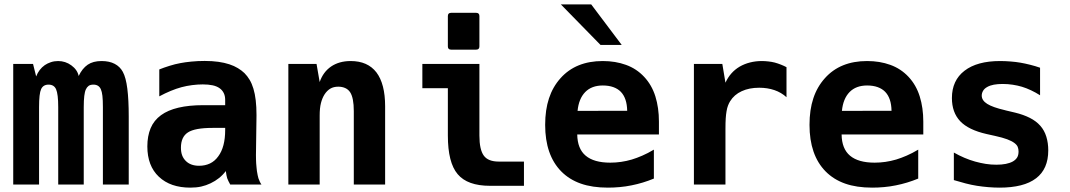

<svg xmlns="http://www.w3.org/2000/svg" viewBox="-20 -837 4856 871"><path d="M40 -546.9H129.9L144 -490.2Q156.7 -522.9 183.1 -541.5Q195.3 -549.8 210.7 -554.9Q226.1 -560.1 243.7 -560.1Q276.9 -560.1 303.7 -540.5Q331.1 -520.5 336.9 -492.2Q353 -526.4 377.9 -543.5Q402.3 -560.1 440.4 -560.1Q476.1 -560.1 500.2 -547.4Q524.4 -534.7 537.1 -511.2Q551.3 -485.4 557.6 -434.8Q564 -384.3 564 -308.1V0H446.8V-351.1Q446.8 -383.3 444.6 -402.3Q442.4 -421.4 437.5 -432.1Q428.2 -453.1 403.8 -453.1Q389.6 -453.1 381.8 -447.3Q374 -441.4 369.6 -431.6Q364.7 -421.4 362.3 -401.6Q359.9 -381.8 359.9 -351.1V0H244.1V-351.1Q244.1 -410.2 234.4 -432.1Q225.1 -453.1 200.2 -453.1Q175.8 -453.1 166.5 -432.6Q157.2 -412.6 157.2 -351.1V0H40Z M843.3 14.2Q798.8 14.2 762.9 2Q727.1 -10.3 700.7 -35.2Q648.4 -84.5 648.4 -172.9Q648.4 -219.7 663.3 -255.4Q678.2 -291 710.4 -314.5Q772.5 -359.9 902.3 -359.9H1001.5V-383.8Q1001.5 -401.9 994.9 -415Q988.3 -428.2 976.6 -436.5Q963.9 -445.8 944.6 -450Q925.3 -454.1 899.9 -454.1Q876.5 -454.1 851.8 -450.9Q827.1 -447.8 803.2 -441.4Q779.8 -435.1 754.4 -424.6Q729 -414.1 702.6 -399.9V-522Q723.1 -530.3 748.8 -538.3Q774.4 -546.4 798.8 -550.8Q818.8 -554.7 847.7 -557.6Q876.5 -560.5 908.7 -560.5Q942.9 -560.5 970.5 -556.6Q998 -552.7 1020.3 -545.4Q1042.5 -538.1 1059.3 -527.8Q1076.2 -517.6 1088.9 -505.4Q1102.1 -492.2 1112.3 -475.1Q1122.6 -458 1129.6 -434.8Q1136.7 -411.6 1140.1 -382.1Q1143.6 -352.5 1143.6 -314.5Q1143.6 -305.2 1143.3 -290Q1143.1 -274.9 1142.8 -256.8Q1142.6 -238.8 1142.3 -219.5Q1142.1 -200.2 1141.8 -183.1Q1141.6 -166 1141.4 -152.8Q1141.1 -139.6 1141.1 -133.8Q1141.1 -123.5 1141.4 -113.3Q1141.6 -103 1142.1 -96.2Q1143.1 -86.4 1143.8 -76.9Q1144.5 -67.4 1145.5 -61Q1147 -51.3 1148.9 -42.2Q1150.9 -33.2 1152.3 -28.3Q1154.8 -21 1158.4 -13.2Q1162.1 -5.4 1166 0H1024.4Q1020 -7.3 1016.4 -15.1Q1012.7 -22.9 1010.7 -28.3Q1009.3 -33.2 1007.3 -42.2Q1005.4 -51.3 1004.4 -61Q977.5 -25.4 935.1 -5.4Q914.6 4.4 892.8 9.3Q871.1 14.2 843.3 14.2ZM883.3 -85Q910.6 -85 932.6 -95.5Q954.6 -106 970.2 -127.9Q1001.5 -169.9 1001.5 -247.1V-256.8H944.3Q863.8 -256.8 832.5 -236.3Q800.8 -215.8 800.8 -167Q800.8 -147 806.2 -132.6Q811.5 -118.2 822.8 -106.9Q844.7 -85 883.3 -85Z M1288.1 -546.9H1416L1430.2 -464.8Q1445.8 -510.3 1481.9 -535.2Q1518.6 -560.1 1570.8 -560.1Q1647.9 -560.1 1687.5 -508.8Q1727.1 -456.5 1727.1 -355V0H1585V-333Q1585 -393.1 1568.4 -418.5Q1560.1 -431.2 1546.1 -437.5Q1532.2 -443.8 1514.6 -443.8Q1493.7 -443.8 1478.8 -435.1Q1463.9 -426.3 1452.6 -409.2Q1441.9 -392.6 1436 -369.6Q1430.2 -346.7 1430.2 -313V0H1288.1Z M2026.4 -611.8Q2011.7 -611.8 2011.7 -626.5V-764.2Q2011.7 -778.8 2026.4 -778.8H2140.1Q2154.8 -778.8 2154.8 -764.2V-626.5Q2154.8 -611.8 2140.1 -611.8ZM2202.6 5.9Q2100.6 5.9 2056.2 -46.9Q2011.7 -99.1 2011.7 -222.2V-437H1896V-546.9H2154.8V-222.2Q2154.8 -158.2 2174.8 -130.9Q2194.3 -104 2242.7 -104H2356.9V5.9Z M2524.4 -816.9H2662.1L2800.3 -633.3H2704.1ZM2737.8 14.2Q2666.5 14.2 2614.5 -4.2Q2562.5 -22.5 2525.9 -59.6Q2453.1 -133.8 2453.1 -270.5Q2453.1 -338.9 2470.5 -391.1Q2487.8 -443.4 2522.9 -482.4Q2592.3 -560.1 2714.4 -560.1Q2772 -560.1 2819.8 -542.7Q2867.7 -525.4 2902.3 -488.3Q2937 -451.2 2953.1 -399.7Q2969.2 -348.1 2969.2 -285.2V-227.1H2598.6Q2599.6 -162.1 2636.7 -130.9Q2674.3 -99.1 2748.5 -99.1Q2797.9 -99.1 2846.2 -113.3Q2868.7 -120.1 2893.6 -130.9Q2918.5 -141.6 2946.3 -158.2V-26.9Q2896.5 -6.3 2844.7 3.9Q2818.4 9.3 2791.3 11.7Q2764.2 14.2 2737.8 14.2ZM2825.2 -334.5Q2824.2 -391.6 2796.4 -420.4Q2783.2 -434.1 2762.5 -441.7Q2741.7 -449.2 2714.4 -449.2Q2664.1 -449.2 2634.8 -419.4Q2605.5 -389.2 2600.1 -334Z M3127.9 -546.9H3256.8L3271 -461.9Q3292.5 -509.3 3335.4 -534.7Q3357.4 -547.4 3382.8 -553.7Q3408.2 -560.1 3435.5 -560.1Q3450.2 -560.1 3465.8 -558.3Q3481.4 -556.6 3494.6 -553.2Q3508.8 -549.3 3522.9 -543.7Q3537.1 -538.1 3547.9 -532.2V-396Q3524.4 -417.5 3493.2 -428.2Q3477.5 -433.6 3460.2 -436.3Q3442.9 -439 3424.3 -439Q3378.4 -439 3344.7 -423.3Q3310.5 -407.7 3292 -377.4Q3287.1 -369.6 3282.7 -358.4Q3278.3 -347.2 3275.9 -332Q3273.4 -317.9 3272.2 -299.3Q3271 -280.8 3271 -252V0H3127.9Z M3937 14.2Q3865.7 14.2 3813.7 -4.2Q3761.7 -22.5 3725.1 -59.6Q3652.3 -133.8 3652.3 -270.5Q3652.3 -338.9 3669.7 -391.1Q3687 -443.4 3722.2 -482.4Q3791.5 -560.1 3913.6 -560.1Q3971.2 -560.1 4019 -542.7Q4066.9 -525.4 4101.6 -488.3Q4136.2 -451.2 4152.3 -399.7Q4168.5 -348.1 4168.5 -285.2V-227.1H3797.9Q3798.8 -162.1 3835.9 -130.9Q3873.5 -99.1 3947.8 -99.1Q3997.1 -99.1 4045.4 -113.3Q4067.9 -120.1 4092.8 -130.9Q4117.7 -141.6 4145.5 -158.2V-26.9Q4095.7 -6.3 4043.9 3.9Q4017.6 9.3 3990.5 11.7Q3963.4 14.2 3937 14.2ZM4024.4 -334.5Q4023.4 -391.6 3995.6 -420.4Q3982.4 -434.1 3961.7 -441.7Q3940.9 -449.2 3913.6 -449.2Q3863.3 -449.2 3834 -419.4Q3804.7 -389.2 3799.3 -334Z M4515.1 14.2Q4490.2 14.2 4463.6 12Q4437 9.8 4412.1 5.9Q4387.2 2 4360.6 -4.9Q4334 -11.7 4307.1 -20V-145Q4355 -117.7 4403.8 -104Q4428.7 -97.2 4451.9 -93.5Q4475.1 -89.8 4500 -89.8Q4548.3 -89.8 4574.7 -104.5Q4587.4 -111.8 4594 -122.3Q4600.6 -132.8 4600.6 -149.9Q4600.6 -161.1 4596.9 -170.4Q4593.3 -179.7 4581.5 -188.5Q4569.8 -197.3 4549.1 -205.1Q4528.3 -212.9 4495.1 -220.2L4455.6 -229Q4373.5 -247.6 4335.9 -287.1Q4298.3 -327.1 4298.3 -392.1Q4298.3 -472.2 4355.5 -516.1Q4412.6 -560.1 4516.6 -560.1Q4540 -560.1 4564.5 -558.1Q4588.9 -556.2 4608.9 -552.7Q4628.9 -549.3 4653.3 -543.2Q4677.7 -537.1 4698.2 -529.8V-404.8Q4678.2 -417.5 4657 -427.5Q4635.7 -437.5 4616.2 -443.4Q4596.7 -449.2 4574.5 -452.6Q4552.2 -456.1 4528.3 -456.1Q4506.3 -456.1 4488.8 -452.9Q4471.2 -449.7 4458.5 -442.4Q4445.8 -435.5 4439.7 -425Q4433.6 -414.6 4433.6 -403.3Q4433.6 -381.3 4458.5 -365.7Q4483.4 -350.1 4538.1 -337.4L4543.5 -335.9L4584.5 -326.2Q4623 -316.9 4651.9 -302.2Q4680.7 -287.6 4699.2 -266.6Q4717.8 -245.6 4726.6 -217Q4735.4 -188.5 4735.4 -154.8Q4735.4 -70.3 4680.2 -28.3Q4652.3 -6.8 4610.6 3.7Q4568.8 14.2 4515.1 14.2Z"/></svg>

Font: Hack
Style: Bold
Weight: 700
Monospace: yes
Designer: Christopher Simpkins
Foundry: Christopher Simpkins
Version: Version 2.017